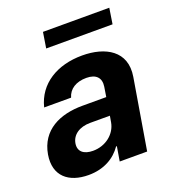

<svg xmlns="http://www.w3.org/2000/svg" viewBox="-134 -830 849 943"><g transform="rotate(-20 290.0 -358.0)"><path d="M169 10.3C249.6 10.3 307.9 -24.9 342.7 -75.6H346.9L334.2 0H477.6L539.1 -367.9C560.7 -497.9 459.2 -552.6 338.4 -552.6C207.4 -552.6 104.4 -490.8 76.3 -376.4H217C229 -418.3 266.3 -442.1 320.3 -442.1C371.4 -442.1 395.2 -415.5 388.5 -371.4L380.3 -320H255.3C138.1 -320 35.5 -273.8 14.9 -152.3C-2.8 -44.7 65.3 10.3 169 10.3ZM160.2 -157.3C166.9 -199.9 205.6 -228.3 263.8 -228H365.8L360.1 -195C349.8 -137.4 296.2 -94.1 229.8 -94.1C182.5 -94.1 153.8 -116.1 160.2 -157.3ZM184.7 -645.2H531.6L544.4 -727.3H197.8Z"/></g></svg>

Font: Magic Ui Pro
Style: Bold Italic
Weight: 700
Italic angle: -9.39999°
Designer: Stefan Endress, Andreas Faust
Version: Version 1.000;FEAKit 1.0